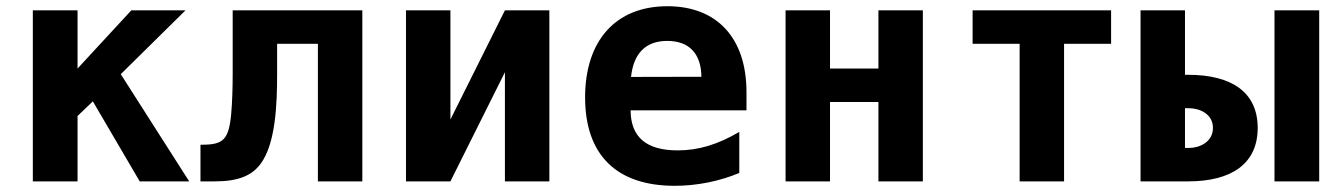

<svg xmlns="http://www.w3.org/2000/svg" viewBox="-20 -580 4254 614"><path d="M85 0H228V-209L276.9 -255.9L426.8 0H585L366.2 -342.8L573.2 -546.9H399.9L228 -360.8V-546.9H85Z M621.1 0H667.5C739.7 0 784.7 -17.1 813.5 -56.2C861.8 -121.1 866.2 -248.5 866.2 -343.8V-439.9H996.6V0H1138.7V-546.9H724.1V-341.8C724.1 -303.2 722.7 -252 719.2 -214.4C711.4 -132.8 693.4 -117.2 626 -117.2H621.1Z M1278.3 0H1420.4L1594.7 -349.1V0H1736.8V-546.9H1594.7L1420.4 -197.8V-546.9H1278.3Z M2137.7 14.2C2208 14.2 2279.8 0 2344.2 -26.9V-158.2C2274.4 -117.2 2212.9 -99.1 2147 -99.1C2047.4 -99.1 1997.1 -141.1 1996.6 -227.1H2367.2V-285.2C2367.2 -459.5 2272 -560.1 2114.3 -560.1C1948.2 -560.1 1851.1 -449.2 1851.1 -268.6C1851.1 -86.9 1949.2 14.2 2137.7 14.2ZM1998 -334C2005.9 -408.2 2043.9 -449.2 2113.8 -449.2C2182.6 -449.2 2222.2 -409.7 2223.1 -334.5Z M2492.2 0H2634.3V-253.9H2789.1V0H2931.2V-546.9H2789.1V-360.8H2634.3V-546.9H2492.2Z M3240.7 0H3382.8V-439.9H3533.2V-546.9H3090.3V-439.9H3240.7Z M3627.4 0H3779.8C3918 0 4002 -56.2 4002 -170.9C4002 -285.6 3918 -340.8 3779.8 -340.8H3769.5V-546.9H3627.4ZM4055.7 0H4198.7V-546.9H4055.7ZM3769.5 -106.9V-233.9H3782.7C3815.4 -233.9 3858.9 -216.3 3858.9 -170.9C3858.9 -125.5 3815.4 -106.9 3782.7 -106.9Z"/></svg>

Font: Hack
Style: Bold
Weight: 700
Monospace: yes
Designer: Christopher Simpkins
Foundry: Christopher Simpkins
Version: Version 2.010